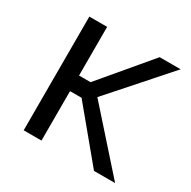

<svg xmlns="http://www.w3.org/2000/svg" viewBox="-120 -622 736 739"><g transform="rotate(30 247.5 -252.5)"><path d="M204.6 -289.1H153.3V-505.4H74.2V0H153.3V-219.7H204.6L386.7 0H480.5L255.9 -252.4L480 -505.4H386.7Z"/></g></svg>

Font: Estedad Regular
Style: Regular
Weight: 400
Designer: Amin Abedi
Version: Version 7.3